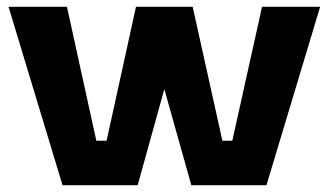

<svg xmlns="http://www.w3.org/2000/svg" viewBox="-20 -542 962 562"><path d="M163 0 5 -522H176L262 -130H292L378 -522H544L631 -130H660L747 -522H917L760 0H540L461 -281L383 0Z"/></svg>

Font: Tomorrow SemiBold
Style: Regular
Weight: 600
Designer: Tony de Marco, Monica Rizzolli
Foundry: Just in Type
Version: Version 2.002